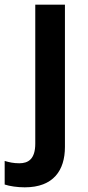

<svg xmlns="http://www.w3.org/2000/svg" viewBox="-73 -562 376 822"><path d="M33 240C156 240 205 167 205 67V-542H78V53C78 119 48 137 10 137C-15 137 -33 133 -53 127V228C-32 235 1 240 33 240Z"/></svg>

Font: Noto Sans Myanmar UI SemiBold
Style: Regular
Weight: 600
Designer: Monotype Design Team
Foundry: Monotype Imaging Inc.
Version: Version 2.103